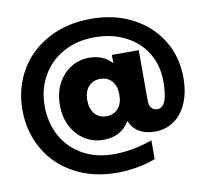

<svg xmlns="http://www.w3.org/2000/svg" viewBox="-95 -817 1217 1131"><g transform="rotate(-10 513.5 -252.0)"><path d="M30 -253Q30 -383 91 -487.5Q152 -592 263.5 -652Q375 -712 521 -712Q660 -712 768.5 -655Q877 -598 937 -499Q997 -400 997 -278Q997 -188 968.5 -123.5Q940 -59 890.5 -25.5Q841 8 778 8Q723 8 684.5 -14.5Q646 -37 627 -82Q579 3 469 3Q411 3 361 -27.5Q311 -58 281.5 -114Q252 -170 252 -243Q252 -315 281.5 -371Q311 -427 360.5 -457.5Q410 -488 469 -488Q556 -488 605 -431V-481H766V-182Q766 -150 779 -135Q792 -120 815 -120Q877 -120 877 -275Q877 -370 832.5 -444Q788 -518 707.5 -559.5Q627 -601 521 -601Q415 -601 334 -556Q253 -511 208 -431.5Q163 -352 163 -253Q163 -152 207 -72Q251 8 331.5 52.5Q412 97 517 97Q627 97 747 55V167Q699 186 638 197Q577 208 517 208Q372 208 261.5 148Q151 88 90.5 -17Q30 -122 30 -253ZM608 -243Q608 -296 581.5 -325Q555 -354 512 -354Q469 -354 442.5 -324.5Q416 -295 416 -243Q416 -190 442.5 -160.5Q469 -131 512 -131Q555 -131 581.5 -160.5Q608 -190 608 -243Z"/></g></svg>

Font: Chess Sans ExtraBold
Style: Regular
Weight: 800
Designer: Wolf Bōese
Foundry: Wolf Bōese
Version: Version 7.223